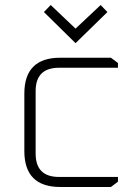

<svg xmlns="http://www.w3.org/2000/svg" viewBox="-20 -745 536 765"><path d="M77 -143V-372Q77 -515 220 -515H422L450 -494V-475H215Q122 -475 122 -382V-133Q122 -40 215 -40H450V-21L422 0H220Q77 0 77 -143ZM155 -697 182 -725 281 -631 381 -725 408 -697 281 -573Z"/></svg>

Font: Oxanium ExtraLight
Style: Regular
Weight: 200
Designer: Severin Meyer
Version: Version 2.000